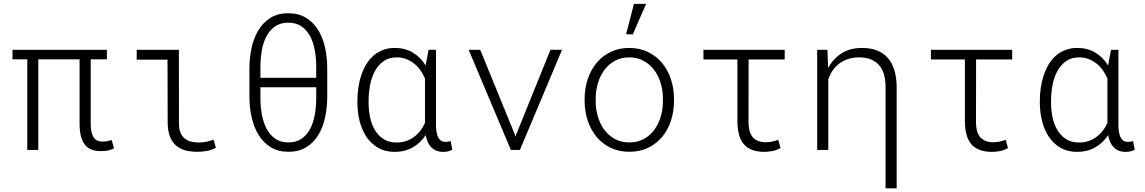

<svg xmlns="http://www.w3.org/2000/svg" viewBox="-20 -791 6041 1013"><path d="M543.9 -478H458.5V-131.3Q459.5 -89.8 473.4 -67.1Q487.3 -44.4 522 -43.9Q534.7 -43.9 546.9 -46.6Q559.1 -49.3 569.3 -52.2L581.5 -8.3Q563.5 1 546.4 3.7Q529.3 6.3 510.7 6.3Q452.1 6.3 426.3 -29.8Q400.4 -65.9 399.9 -133.8V-478H182.1V0H124V-478H45.9V-528.3H543.9Z M701.2 -528.3H923.8L924.3 -141.6Q923.8 -110.4 932.4 -90.6Q940.9 -70.8 955.6 -59.3Q970.2 -47.9 990 -43.5Q1009.8 -39.1 1031.7 -39.1Q1052.2 -39.1 1071.3 -43.7Q1090.3 -48.3 1106.9 -53.7L1119.1 -11.2Q1093.8 1.5 1069.8 5.6Q1045.9 9.8 1020.5 9.8Q985.4 9.8 957 2Q928.7 -5.9 908.2 -23.7Q887.7 -41.5 876.5 -70.8Q865.2 -100.1 864.7 -143.6L863.8 -476.1H701.2Z M1706.5 -281.2Q1706.5 -223.6 1695.1 -171.1Q1683.6 -118.7 1659.2 -78.4Q1634.8 -38.1 1595.7 -14.2Q1556.6 9.8 1502 9.8Q1447.3 9.8 1408.4 -14.2Q1369.6 -38.1 1344.7 -78.4Q1319.8 -118.7 1307.9 -171.1Q1295.9 -223.6 1295.9 -281.2V-429.2Q1295.9 -486.8 1307.6 -539.6Q1319.3 -592.3 1344 -632.6Q1368.7 -672.9 1407.5 -697Q1446.3 -721.2 1501 -721.2Q1555.7 -721.2 1594.7 -697Q1633.8 -672.9 1658.7 -632.6Q1683.6 -592.3 1695.1 -539.6Q1706.5 -486.8 1706.5 -429.2ZM1354 -380.4H1648.4V-439Q1648.4 -482.9 1641.1 -524.7Q1633.8 -566.4 1616.7 -598.9Q1599.6 -631.3 1571.5 -651.4Q1543.5 -671.4 1501 -671.4Q1459 -671.4 1430.7 -651.4Q1402.3 -631.3 1385.5 -598.9Q1368.7 -566.4 1361.3 -524.7Q1354 -482.9 1354 -439ZM1648.4 -330.6H1354V-272.5Q1354 -229 1361.6 -187Q1369.1 -145 1386.2 -112.3Q1403.3 -79.6 1431.6 -59.6Q1460 -39.6 1502 -39.6Q1543.9 -39.6 1572 -59.6Q1600.1 -79.6 1616.9 -112.3Q1633.8 -145 1641.1 -187Q1648.4 -229 1648.4 -272.5Z M2280.3 -528.3V-129.4Q2280.3 -112.8 2282.7 -96.9Q2285.2 -81.1 2290.5 -69.1Q2295.9 -57.1 2305.4 -49.8Q2314.9 -42.5 2329.6 -42.5Q2337.4 -42.5 2344.5 -43.7Q2351.6 -44.9 2357.9 -46.4L2366.2 -1Q2354.5 5.4 2343 7.8Q2331.5 10.3 2318.8 10.3Q2297.9 10.3 2282.2 3.9Q2266.6 -2.4 2255.4 -13.9Q2244.1 -25.4 2236.8 -41.7Q2229.5 -58.1 2226.1 -78.1Q2198.7 -36.6 2157.5 -13.2Q2116.2 10.3 2062 10.3Q2011.2 10.3 1974.4 -11.5Q1937.5 -33.2 1913.3 -69.3Q1889.2 -105.5 1877.4 -152.3Q1865.7 -199.2 1865.7 -249.5V-259.8Q1865.7 -295.4 1870.8 -329.8Q1876 -364.3 1886.5 -395.3Q1897 -426.3 1912.8 -452.4Q1928.7 -478.5 1950.7 -497.6Q1972.7 -516.6 2000.5 -527.3Q2028.3 -538.1 2063 -538.1Q2117.7 -538.1 2158.4 -513.4Q2199.2 -488.8 2225.6 -445.8L2241.2 -528.3ZM1924.8 -249.5Q1924.8 -210.9 1932.4 -173.3Q1939.9 -135.7 1957.3 -106Q1974.6 -76.2 2002.9 -57.6Q2031.2 -39.1 2072.8 -39.1Q2099.6 -39.1 2122.6 -46.9Q2145.5 -54.7 2164.3 -68.6Q2183.1 -82.5 2197.8 -101.3Q2212.4 -120.1 2222.2 -142.6V-377Q2212.4 -399.9 2198.2 -420.2Q2184.1 -440.4 2165.3 -455.3Q2146.5 -470.2 2123.5 -479.2Q2100.6 -488.3 2073.7 -488.3Q2031.7 -488.3 2003.2 -467.8Q1974.6 -447.3 1957.3 -414.6Q1939.9 -381.8 1932.4 -341.1Q1924.8 -300.3 1924.8 -259.8Z M2697.3 -79.1 2699.7 -68.8 2702.6 -79.1 2884.3 -528.3H2945.3L2723.1 0H2675.3L2452.6 -528.3H2513.7Z M3064.5 -272Q3064.9 -325.7 3081.1 -374Q3097.2 -422.4 3127.2 -458.7Q3157.2 -495.1 3200.9 -516.6Q3244.6 -538.1 3299.8 -538.1Q3355.5 -538.1 3399.2 -516.6Q3442.9 -495.1 3473.1 -458.7Q3503.4 -422.4 3519.5 -374Q3535.6 -325.7 3536.1 -272V-255.9Q3535.6 -202.1 3519.8 -153.8Q3503.9 -105.5 3473.6 -69.1Q3443.4 -32.7 3399.9 -11.5Q3356.4 9.8 3300.8 9.8Q3245.1 9.8 3201.4 -11.5Q3157.7 -32.7 3127.4 -69.1Q3097.2 -105.5 3081.1 -153.8Q3064.9 -202.1 3064.5 -255.9ZM3123 -255.9Q3123 -213.9 3134.8 -174.8Q3146.5 -135.7 3168.9 -105.7Q3191.4 -75.7 3224.4 -57.6Q3257.3 -39.6 3300.8 -39.6Q3343.8 -39.6 3376.7 -57.6Q3409.7 -75.7 3431.9 -105.7Q3454.1 -135.7 3465.8 -174.8Q3477.5 -213.9 3477.5 -255.9V-272Q3477.5 -313.5 3465.8 -352.5Q3454.1 -391.6 3431.6 -421.6Q3409.2 -451.7 3376 -470Q3342.8 -488.3 3299.8 -488.3Q3256.8 -488.3 3223.9 -470Q3190.9 -451.7 3168.7 -421.6Q3146.5 -391.6 3134.8 -352.5Q3123 -313.5 3123 -272ZM3324.7 -770.5H3388.7L3318.8 -609.9H3283.2Z M4120.1 -477.1H3929.7L3929.2 -147Q3929.7 -89.8 3953.4 -65.2Q3977.1 -40.5 4020.5 -40.5Q4038.6 -40.5 4055.2 -44.4Q4071.8 -48.3 4085.9 -53.2L4098.1 -9.8Q4075.7 2.4 4054.2 6.3Q4032.7 10.3 4010.3 10.3Q3939.9 9.3 3905.8 -28.8Q3871.6 -66.9 3870.6 -148.9V-477.1H3691.4V-528.3H4120.1Z M4345.7 -528.3 4349.1 -432.1Q4375 -480 4418.9 -508.8Q4462.9 -537.6 4526.9 -538.1Q4618.2 -538.1 4664.1 -485.4Q4710 -432.6 4710.9 -332.5V202.6H4652.3V-332Q4652.3 -368.7 4644 -397.5Q4635.7 -426.3 4618.7 -446.5Q4601.6 -466.8 4575.4 -477.5Q4549.3 -488.3 4513.7 -488.3Q4480.5 -488.3 4454.3 -479.5Q4428.2 -470.7 4408 -455.6Q4387.7 -440.4 4373.3 -419.2Q4358.9 -397.9 4350.1 -373V0H4291.5V-528.3Z M5320.3 -477.1H5129.9L5129.4 -147Q5129.9 -89.8 5153.6 -65.2Q5177.2 -40.5 5220.7 -40.5Q5238.8 -40.5 5255.4 -44.4Q5272 -48.3 5286.1 -53.2L5298.3 -9.8Q5275.9 2.4 5254.4 6.3Q5232.9 10.3 5210.4 10.3Q5140.1 9.3 5106 -28.8Q5071.8 -66.9 5070.8 -148.9V-477.1H4891.6V-528.3H5320.3Z M5880.9 -528.3V-129.4Q5880.9 -112.8 5883.3 -96.9Q5885.7 -81.1 5891.1 -69.1Q5896.5 -57.1 5906 -49.8Q5915.5 -42.5 5930.2 -42.5Q5938 -42.5 5945.1 -43.7Q5952.1 -44.9 5958.5 -46.4L5966.8 -1Q5955.1 5.4 5943.6 7.8Q5932.1 10.3 5919.4 10.3Q5898.4 10.3 5882.8 3.9Q5867.2 -2.4 5856 -13.9Q5844.7 -25.4 5837.4 -41.7Q5830.1 -58.1 5826.7 -78.1Q5799.3 -36.6 5758.1 -13.2Q5716.8 10.3 5662.6 10.3Q5611.8 10.3 5575 -11.5Q5538.1 -33.2 5513.9 -69.3Q5489.7 -105.5 5478 -152.3Q5466.3 -199.2 5466.3 -249.5V-259.8Q5466.3 -295.4 5471.4 -329.8Q5476.6 -364.3 5487.1 -395.3Q5497.6 -426.3 5513.4 -452.4Q5529.3 -478.5 5551.3 -497.6Q5573.2 -516.6 5601.1 -527.3Q5628.9 -538.1 5663.6 -538.1Q5718.3 -538.1 5759 -513.4Q5799.8 -488.8 5826.2 -445.8L5841.8 -528.3ZM5525.4 -249.5Q5525.4 -210.9 5533 -173.3Q5540.5 -135.7 5557.9 -106Q5575.2 -76.2 5603.5 -57.6Q5631.8 -39.1 5673.3 -39.1Q5700.2 -39.1 5723.1 -46.9Q5746.1 -54.7 5764.9 -68.6Q5783.7 -82.5 5798.3 -101.3Q5813 -120.1 5822.8 -142.6V-377Q5813 -399.9 5798.8 -420.2Q5784.7 -440.4 5765.9 -455.3Q5747.1 -470.2 5724.1 -479.2Q5701.2 -488.3 5674.3 -488.3Q5632.3 -488.3 5603.8 -467.8Q5575.2 -447.3 5557.9 -414.6Q5540.5 -381.8 5533 -341.1Q5525.4 -300.3 5525.4 -259.8Z"/></svg>

Font: Roboto Mono Light
Style: Regular
Weight: 300
Designer: Google
Version: Version 2.000985; 2015; ttfautohint (v1.3)